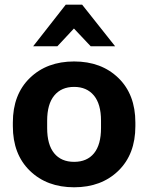

<svg xmlns="http://www.w3.org/2000/svg" viewBox="-20 -796 642 831"><path d="M35.6 -250V-265.6Q35.6 -387.2 109.3 -458.6Q182.9 -530 300.8 -530Q418.7 -530 492.3 -458.6Q565.9 -387.2 565.9 -265.6V-250Q565.9 -128.4 492.3 -56.9Q418.7 14.6 300.8 14.6Q182.9 14.6 109.3 -56.9Q35.6 -128.4 35.6 -250ZM184.1 -273.7V-241.9Q184.1 -169.9 214.5 -132.7Q244.9 -95.5 300.8 -95.5Q356.7 -95.5 387 -132.7Q417.2 -169.9 417.2 -241.9V-273.7Q417.2 -345.5 386.4 -382.7Q355.5 -419.9 300.8 -419.9Q245.8 -419.9 215 -382.7Q184.1 -345.5 184.1 -273.7ZM335.4 -775.9 478.3 -595.7H372.6L300 -672.6L228.3 -595.7H123.5L264.6 -775.9Z"/></svg>

Font: RobotoFlex
Style: Regular
Weight: 400
Designer: Berlow after Robertson
Foundry: Google
Version: Version 2.136